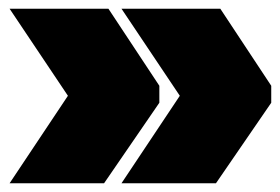

<svg xmlns="http://www.w3.org/2000/svg" viewBox="-20 -453 643 441"><path d="M346 -256V-217L219 -32H2L136 -233L2 -433H229ZM603 -256V-217L476 -32H259L393 -233L259 -433H486Z"/></svg>

Font: Passion One Black
Style: Regular
Weight: 900
Designer: Alejandro Lo Celso
Foundry: Fontstage
Version: Version 1.002